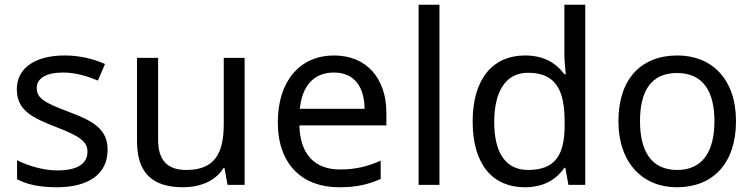

<svg xmlns="http://www.w3.org/2000/svg" viewBox="-20 -780 3179 810"><path d="M434 -148C434 -234 375 -269 273 -307C170 -346 135 -364 135 -409C135 -449 174 -474 246 -474C298 -474 348 -459 393 -440L423 -510C373 -532 317 -546 252 -546C132 -546 51 -495 51 -404C51 -316 113 -284 217 -244C322 -204 349 -180 349 -140C349 -92 311 -61 222 -61C159 -61 94 -83 52 -104V-24C93 -2 145 10 220 10C351 10 434 -44 434 -148Z M1012 -536H924V-257C924 -132 885 -63 766 -63C685 -63 647 -105 647 -191V-536H558V-185C558 -49 624 10 753 10C822 10 888 -15 923 -71H927L940 0H1012Z M1389 -546C1247 -546 1152 -440 1152 -264C1152 -85 1257 10 1410 10C1483 10 1531 -1 1586 -25V-102C1530 -78 1482 -65 1414 -65C1307 -65 1246 -130 1243 -251H1610V-304C1610 -450 1526 -546 1389 -546ZM1388 -474C1477 -474 1517 -412 1518 -321H1245C1254 -417 1304 -474 1388 -474Z M1834 0V-760H1746V0Z M2194 10C2278 10 2329 -26 2361 -72H2365L2378 0H2449V-760H2361V-546C2361 -526 2365 -484 2367 -467H2361C2328 -511 2278 -546 2195 -546C2062 -546 1974 -451 1974 -267C1974 -83 2061 10 2194 10ZM2208 -63C2112 -63 2065 -137 2065 -265C2065 -392 2112 -473 2207 -473C2326 -473 2362 -399 2362 -266V-250C2362 -125 2321 -63 2208 -63Z M3085 -269C3085 -446 2983 -546 2838 -546C2684 -546 2589 -446 2589 -269C2589 -91 2693 10 2835 10C2988 10 3085 -91 3085 -269ZM2680 -269C2680 -396 2727 -472 2836 -472C2945 -472 2994 -396 2994 -269C2994 -142 2945 -63 2837 -63C2728 -63 2680 -142 2680 -269Z"/></svg>

Font: Noto Sans Inscriptional Parthian
Style: Regular
Weight: 400
Designer: Monotype Design Team
Foundry: Monotype Imaging Inc.
Version: Version 2.003